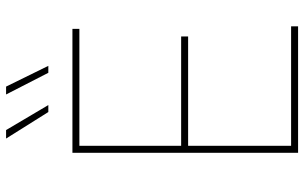

<svg xmlns="http://www.w3.org/2000/svg" viewBox="-201 -780 981 619"><g transform="rotate(-90 289.5 -470.5)"><path d="M106.4 0V-727.5H505.9V-705.1H128.9V-377H481.4V-354.5H128.9V-22.5H514.2V0ZM364.3 -805.2 294.4 -941.4H319.8L386.7 -805.2ZM237.8 -805.2 152.3 -941.4H179.7L260.3 -805.2Z"/></g></svg>

Font: Inter 18pt Thin
Style: Regular
Weight: 250
Designer: Rasmus Andersson
Foundry: rsms
Version: Version 4.001;git-66647c0bb